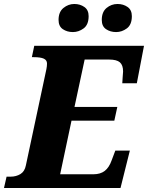

<svg xmlns="http://www.w3.org/2000/svg" viewBox="-54 -944 743 964"><path d="M-34 0 -21 -57H-1Q27 -57 48.5 -70Q70 -83 76 -114L179 -597Q182 -612 182 -625Q182 -642 166 -649.5Q150 -657 115 -657H106L118 -714H669L633 -526H560L562 -558Q564 -576 564 -585Q564 -617 548 -631Q532 -645 494 -645H371L320 -407H535L520 -338H305L248 -69H415Q450 -69 472 -86Q494 -103 507 -140L525 -188H598L551 0ZM529 -783Q500 -783 478.5 -797.5Q457 -812 457 -844Q457 -884 481 -904Q505 -924 536 -924Q565 -924 586.5 -909Q608 -894 608 -863Q608 -820 583 -801.5Q558 -783 529 -783ZM312 -783Q283 -783 261.5 -797.5Q240 -812 240 -844Q240 -884 264.5 -904Q289 -924 319 -924Q348 -924 369.5 -909Q391 -894 391 -863Q391 -820 366 -801.5Q341 -783 312 -783Z"/></svg>

Font: Noto Serif ExtraBold
Style: Italic
Weight: 800
Italic angle: -12°
Designer: Monotype Design Team
Foundry: Monotype Imaging Inc.
Version: Version 2.013